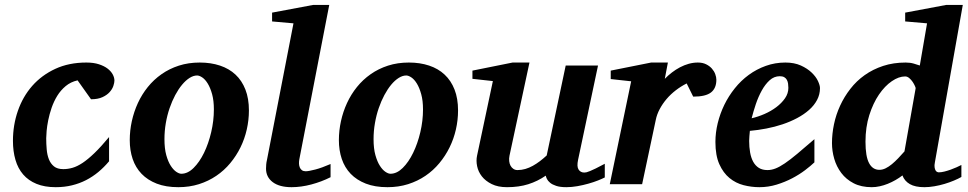

<svg xmlns="http://www.w3.org/2000/svg" viewBox="-20 -757 3977 789"><path d="M450.2 -425.8Q450.2 -417 445.8 -403.8Q441.4 -390.6 430.4 -378.4Q419.4 -366.2 400.9 -357.7Q382.3 -349.1 354 -349.1L298.8 -426.8Q270.5 -420.4 250 -403.3Q229.5 -386.2 215.3 -363.3Q201.2 -340.3 192.1 -314Q183.1 -287.6 178.2 -263.2Q173.3 -238.8 171.6 -219Q169.9 -199.2 169.9 -189Q169.9 -166 171.9 -143.3Q173.8 -120.6 180.9 -102.5Q188 -84.5 201.9 -73.2Q215.8 -62 240.2 -62Q258.8 -62 277.8 -67.4Q296.9 -72.8 319.1 -87.4Q341.3 -102.1 367.9 -127.7Q394.5 -153.3 428.2 -193.8V-94.2Q407.7 -69.8 384.3 -50.3Q360.8 -30.8 333.7 -16.8Q306.6 -2.9 275.6 4.6Q244.6 12.2 209 12.2Q163.1 12.2 129.9 -1.5Q96.7 -15.1 75.2 -40Q53.7 -64.9 43.5 -100.1Q33.2 -135.3 33.2 -178.2Q33.2 -243.2 53.5 -301.5Q73.7 -359.9 112.5 -404.1Q151.4 -448.2 207.3 -474.1Q263.2 -500 335 -500Q364.7 -500 386.5 -492.9Q408.2 -485.8 422.4 -474.9Q436.5 -463.9 443.4 -450.9Q450.2 -438 450.2 -425.8Z M858.9 -307.1Q858.9 -343.8 851.6 -370.1Q844.2 -396.5 833.7 -413.6Q823.2 -430.7 811.3 -438.7Q799.3 -446.8 790 -446.8Q774.9 -446.8 759 -436.8Q743.2 -426.8 728.3 -408.9Q713.4 -391.1 700.2 -366.5Q687 -341.8 677 -312.7Q667 -283.7 661.4 -251.2Q655.8 -218.8 655.8 -185.1Q655.8 -146.5 663.3 -119.4Q670.9 -92.3 681.9 -75.4Q692.9 -58.6 704.6 -50.8Q716.3 -43 725.1 -43Q751.5 -43 775.6 -66.9Q799.8 -90.8 818.4 -128.9Q836.9 -167 847.9 -213.9Q858.9 -260.7 858.9 -307.1ZM1002.9 -303.2Q1002.9 -263.7 994.1 -225.1Q985.4 -186.5 968.3 -151.6Q951.2 -116.7 926.3 -86.7Q901.4 -56.6 869.1 -34.7Q836.9 -12.7 797.6 -0.2Q758.3 12.2 712.9 12.2Q661.6 12.2 624 -2.4Q586.4 -17.1 561.8 -42.7Q537.1 -68.4 525.1 -103.8Q513.2 -139.2 513.2 -181.2Q513.2 -220.2 521.7 -259Q530.3 -297.9 546.6 -333.5Q563 -369.1 587.4 -399.4Q611.8 -429.7 643.8 -452.1Q675.8 -474.6 715.1 -487.3Q754.4 -500 800.8 -500Q846.7 -500 884 -487.5Q921.4 -475.1 947.8 -450.4Q974.1 -425.8 988.5 -388.9Q1002.9 -352.1 1002.9 -303.2Z M1338.4 -28.8Q1301.8 -10.3 1259.5 1Q1217.3 12.2 1178.2 12.2Q1128.4 12.2 1100.8 -8.5Q1073.2 -29.3 1073.2 -64Q1073.2 -72.3 1074 -81.3Q1074.7 -90.3 1077.1 -100.1L1186 -661.1L1098.1 -668.9V-705.1L1267.1 -736.8H1333L1210 -102.1Q1208.5 -93.3 1208.7 -84.7Q1209 -76.2 1211.9 -69.1Q1214.8 -62 1220.7 -57.6Q1226.6 -53.2 1236.3 -53.2Q1248 -53.2 1275.4 -60.3Q1302.7 -67.4 1338.4 -83Z M1718.3 -307.1Q1718.3 -343.8 1710.9 -370.1Q1703.6 -396.5 1693.1 -413.6Q1682.6 -430.7 1670.7 -438.7Q1658.7 -446.8 1649.4 -446.8Q1634.3 -446.8 1618.4 -436.8Q1602.5 -426.8 1587.6 -408.9Q1572.8 -391.1 1559.6 -366.5Q1546.4 -341.8 1536.4 -312.7Q1526.4 -283.7 1520.8 -251.2Q1515.1 -218.8 1515.1 -185.1Q1515.1 -146.5 1522.7 -119.4Q1530.3 -92.3 1541.3 -75.4Q1552.2 -58.6 1564 -50.8Q1575.7 -43 1584.5 -43Q1610.8 -43 1635 -66.9Q1659.2 -90.8 1677.7 -128.9Q1696.3 -167 1707.3 -213.9Q1718.3 -260.7 1718.3 -307.1ZM1862.3 -303.2Q1862.3 -263.7 1853.5 -225.1Q1844.7 -186.5 1827.6 -151.6Q1810.5 -116.7 1785.6 -86.7Q1760.7 -56.6 1728.5 -34.7Q1696.3 -12.7 1657 -0.2Q1617.7 12.2 1572.3 12.2Q1521 12.2 1483.4 -2.4Q1445.8 -17.1 1421.1 -42.7Q1396.5 -68.4 1384.5 -103.8Q1372.6 -139.2 1372.6 -181.2Q1372.6 -220.2 1381.1 -259Q1389.6 -297.9 1406 -333.5Q1422.4 -369.1 1446.8 -399.4Q1471.2 -429.7 1503.2 -452.1Q1535.2 -474.6 1574.5 -487.3Q1613.8 -500 1660.2 -500Q1706.1 -500 1743.4 -487.5Q1780.8 -475.1 1807.1 -450.4Q1833.5 -425.8 1847.9 -388.9Q1862.3 -352.1 1862.3 -303.2Z M2465.3 -27.8Q2455.1 -22.5 2437.3 -15.4Q2419.4 -8.3 2397.7 -2.2Q2376 3.9 2352.5 8.1Q2329.1 12.2 2307.6 12.2Q2281.7 12.2 2265.6 6.8Q2249.5 1.5 2240.5 -6.1Q2231.4 -13.7 2227.5 -21.7Q2223.6 -29.8 2222.7 -35.2Q2189.5 -12.2 2150.9 0Q2112.3 12.2 2063.5 12.2Q2026.4 12.2 2000.7 -0.5Q1975.1 -13.2 1960.2 -32.2Q1945.3 -51.3 1940.7 -74Q1936 -96.7 1940.4 -117.2L2005.4 -423.8L1921.4 -433.1V-466.8L2086.4 -500H2155.8L2073.7 -117.2Q2071.3 -105.5 2072.5 -94.7Q2073.7 -84 2078.1 -75.9Q2082.5 -67.9 2089.8 -63Q2097.2 -58.1 2106.4 -58.1Q2123 -58.1 2138.9 -62.7Q2154.8 -67.4 2169.7 -75.7Q2184.6 -84 2198.7 -94.7Q2212.9 -105.5 2226.6 -118.2L2304.7 -487.8H2437.5L2355.5 -100.1Q2349.6 -72.3 2357.7 -60.1Q2365.7 -47.9 2381.3 -47.9Q2385.3 -47.9 2390.4 -49.1Q2395.5 -50.3 2404.5 -54Q2413.6 -57.6 2428 -64.7Q2442.4 -71.8 2465.3 -84Z M2923.8 -429.2Q2923.8 -394.5 2901.9 -377.2Q2879.9 -359.9 2828.6 -359.9L2801.8 -414.1Q2778.3 -402.3 2757.1 -386Q2735.8 -369.6 2719.2 -350.1Q2702.6 -330.6 2690.9 -308.6Q2679.2 -286.6 2674.8 -264.2L2618.7 0H2485.8L2573.7 -422.9L2489.7 -432.1V-466.8L2655.8 -500H2724.6L2711.9 -433.1Q2725.1 -446.8 2741 -459Q2756.8 -471.2 2774.4 -480.5Q2792 -489.7 2810.5 -494.9Q2829.1 -500 2847.7 -500Q2867.2 -500 2881.6 -492.9Q2896 -485.8 2905.3 -475.3Q2914.6 -464.8 2919.2 -452.4Q2923.8 -439.9 2923.8 -429.2Z M3219.7 -396Q3219.7 -404.8 3218.5 -413.3Q3217.3 -421.9 3213.6 -428.7Q3210 -435.5 3202.9 -439.7Q3195.8 -443.8 3184.6 -443.8Q3161.1 -443.8 3142.8 -427.2Q3124.5 -410.6 3110.4 -385Q3096.2 -359.4 3085.9 -328.9Q3075.7 -298.3 3068.8 -271Q3094.7 -276.9 3121.6 -288.6Q3148.4 -300.3 3170.2 -316.7Q3191.9 -333 3205.8 -353Q3219.7 -373 3219.7 -396ZM3349.6 -395Q3349.6 -368.7 3337.6 -346.2Q3325.7 -323.7 3304.7 -305.2Q3283.7 -286.6 3255.6 -271.7Q3227.5 -256.8 3195.6 -246.1Q3163.6 -235.4 3129.2 -228.8Q3094.7 -222.2 3061.5 -219.2Q3060.5 -210 3059.6 -198.2Q3058.6 -186.5 3058.6 -178.2Q3058.6 -152.3 3062.5 -130.4Q3066.4 -108.4 3075.2 -92.3Q3084 -76.2 3098.4 -67.1Q3112.8 -58.1 3133.8 -58.1Q3149.9 -58.1 3166.5 -64.5Q3183.1 -70.8 3205.1 -85.7Q3227.1 -100.6 3256.3 -125Q3285.6 -149.4 3326.7 -185.1V-89.8Q3312 -75.7 3288.6 -57.9Q3265.1 -40 3235.4 -24.4Q3205.6 -8.8 3171.4 1.7Q3137.2 12.2 3100.6 12.2Q3067.9 12.2 3035.6 3.9Q3003.4 -4.4 2977.8 -25.4Q2952.1 -46.4 2936 -82.3Q2919.9 -118.2 2919.9 -173.8Q2919.9 -211.9 2929.4 -251Q2939 -290 2956.5 -326.2Q2974.1 -362.3 2999.5 -394Q3024.9 -425.8 3056.9 -449.2Q3088.9 -472.7 3127 -486.3Q3165 -500 3207.5 -500Q3244.1 -500 3271 -487.8Q3297.9 -475.6 3315.4 -458.7Q3333 -441.9 3341.3 -424.1Q3349.6 -406.2 3349.6 -395Z M3742.7 -394Q3743.2 -396 3739.7 -403.8Q3736.3 -411.6 3730.5 -420.4Q3724.6 -429.2 3716.6 -436Q3708.5 -442.9 3699.7 -442.9Q3673.3 -442.9 3644.8 -423.3Q3616.2 -403.8 3592 -368.4Q3567.9 -333 3552.2 -283.7Q3536.6 -234.4 3536.6 -174.8Q3536.6 -114.3 3551.3 -86.7Q3565.9 -59.1 3593.8 -59.1Q3606.4 -59.1 3619.4 -65.4Q3632.3 -71.8 3645.3 -82.5Q3658.2 -93.3 3671.1 -106.7Q3684.1 -120.1 3696.8 -134.8ZM3821.8 -89.8Q3819.3 -77.6 3820.6 -69.6Q3821.8 -61.5 3824.5 -56.9Q3827.1 -52.2 3831.1 -50.5Q3835 -48.8 3837.9 -48.8Q3848.1 -48.8 3860.8 -52Q3873.5 -55.2 3886.5 -59.8Q3899.4 -64.5 3910.9 -69.6Q3922.4 -74.7 3930.7 -79.1V-29.8Q3918 -22.5 3899.9 -14.9Q3881.8 -7.3 3861.3 -1.2Q3840.8 4.9 3819.6 8.5Q3798.3 12.2 3778.8 12.2Q3740.7 12.2 3718.8 -0.5Q3696.8 -13.2 3688.5 -36.1Q3675.3 -25.9 3659.9 -17.1Q3644.5 -8.3 3628.2 -1.7Q3611.8 4.9 3595.2 8.5Q3578.6 12.2 3562.5 12.2Q3519 12.2 3488 -3.9Q3457 -20 3437.3 -46.1Q3417.5 -72.3 3408.2 -104.5Q3398.9 -136.7 3398.9 -168.9Q3398.9 -207 3407.2 -246.6Q3415.5 -286.1 3432.4 -322.8Q3449.2 -359.4 3474.4 -391.8Q3499.5 -424.3 3533.2 -448.2Q3566.9 -472.2 3609.1 -486.1Q3651.4 -500 3701.7 -500Q3720.2 -500 3735.1 -495.6Q3750 -491.2 3759.8 -487.8L3789.6 -661.1L3699.7 -668.9V-705.1L3868.7 -736.8H3936.5Z"/></svg>

Font: Charis SIL
Style: Bold Italic
Weight: 700
Italic angle: -11°
Foundry: SIL International
Version: Version 4.112